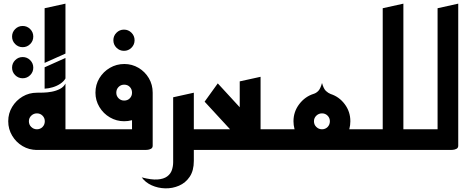

<svg xmlns="http://www.w3.org/2000/svg" viewBox="-20 -820 2551 1050"><path d="M104 -562Q80 -562 63 -579Q46 -596 46 -620Q46 -644 63 -661Q80 -678 104 -678Q128 -678 145 -661Q162 -644 162 -620Q162 -596 145 -579Q128 -562 104 -562ZM104 -392Q80 -392 63 -409Q46 -426 46 -450Q46 -474 63 -491Q80 -508 104 -508Q128 -508 145 -491Q162 -474 162 -450Q162 -426 145 -409Q128 -392 104 -392Z M173 0 238 -113H435V0ZM294 0V-200H338V0ZM224 -335V-452L338 -503V-391Q329 -375 310.5 -362.5Q292 -350 269 -343Q246 -336 224 -335ZM224 -476V-775L338 -800V-527ZM338 -157 182 -313Q195 -313 217 -313.5Q239 -314 263 -318.5Q287 -323 307.5 -333.5Q328 -344 338 -363ZM182 0Q139 0 103.5 -21Q68 -42 46.5 -78Q25 -114 25 -157Q25 -200 46.5 -235.5Q68 -271 103.5 -292Q139 -313 182 -313Q225 -313 260.5 -292Q296 -271 317 -235.5Q338 -200 338 -157Q338 -114 317 -78Q296 -42 260.5 -21Q225 0 182 0ZM182 -113Q200 -113 212.5 -125.5Q225 -138 225 -157Q225 -175 212.5 -187.5Q200 -200 182 -200Q164 -200 151 -187.5Q138 -175 138 -157Q138 -138 151 -125.5Q164 -113 182 -113Z M658 -542Q634 -542 617 -559Q600 -576 600 -600Q600 -624 617 -641Q634 -658 658 -658Q682 -658 699 -641Q716 -624 716 -600Q716 -576 699 -559Q682 -542 658 -542Z M395 0V-113H702V-241L815 -313V-23Q815 -11 805 -6Q795 -1 785 -0.5Q775 0 775 0ZM659 -157Q617 -157 581 -178Q545 -199 523.5 -235Q502 -271 502 -313Q502 -357 523.5 -392.5Q545 -428 581 -449Q617 -470 660 -470Q702 -470 737.5 -449Q773 -428 794 -392.5Q815 -357 815 -313Q815 -270 794 -234.5Q773 -199 737.5 -178Q702 -157 659 -157ZM659 -270Q678 -270 690 -282.5Q702 -295 702 -313Q702 -332 690 -344.5Q678 -357 659 -357Q641 -357 628.5 -344.5Q616 -332 616 -313Q616 -295 628.5 -282.5Q641 -270 659 -270Z M1014 0V-113H1160V0ZM755 150Q808 164 841.5 161.5Q875 159 894 145Q913 131 920 110Q927 89 927 67V-288L1040 -313V60Q1040 113 1017.5 146.5Q995 180 959 195.5Q923 211 883.5 210Q844 209 809.5 193.5Q775 178 755 150Z M1120 0V-113H1516V0ZM1311 -34 1099 -264 1171 -364 1399 -116ZM1291 -50V-375L1405 -400V-50Z M1476 0V-113H1676L1741 0ZM1741 0 1806 -113H2006V0ZM1741 0Q1698 0 1662.5 -21Q1627 -42 1606 -78Q1585 -114 1585 -157Q1585 -209 1616.5 -250.5Q1648 -292 1696 -307Q1709 -311 1720.5 -322.5Q1732 -334 1741 -366Q1750 -334 1762.5 -322.5Q1775 -311 1788 -306Q1835 -291 1865.5 -250Q1896 -209 1896 -157Q1896 -114 1875 -78Q1854 -42 1819 -21Q1784 0 1741 0ZM1741 -113Q1759 -113 1771.5 -125.5Q1784 -138 1784 -157Q1784 -175 1771.5 -187.5Q1759 -200 1741 -200Q1723 -200 1710 -187.5Q1697 -175 1697 -157Q1697 -138 1710 -125.5Q1723 -113 1741 -113Z M2086 0V-113H2306V0ZM1966 0V-113H2073V-775L2186 -800V-23Q2186 -11 2176 -6Q2166 -1 2156 -0.5Q2146 0 2146 0Z M2266 0V-113H2373V-775L2486 -800V-23Q2486 -11 2476 -6Q2466 -1 2456 -0.5Q2446 0 2446 0Z"/></svg>

Font: Reem Kufi Fun Medium
Style: Regular
Weight: 500
Designer: Khaled Hosny
Version: Version 1.005